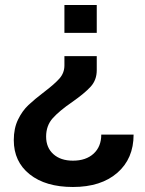

<svg xmlns="http://www.w3.org/2000/svg" viewBox="-20 -734 578 766"><path d="M35 -175Q35 -222 52 -257Q69 -292 93.5 -315Q118 -338 156 -367Q197 -398 217 -420.5Q237 -443 237 -473V-510H366V-454Q366 -415 342 -388.5Q318 -362 268 -327Q217 -292 190.5 -262.5Q164 -233 164 -189Q164 -145 193 -119Q222 -93 271 -93Q323 -93 353.5 -121Q384 -149 384 -197H513Q513 -101 448 -44.5Q383 12 271 12Q162 12 98.5 -38.5Q35 -89 35 -175ZM237 -714H366V-603H237Z"/></svg>

Font: Non Bureau Medium
Style: Regular
Weight: 500
Designer: Jona Saucedo
Foundry: Non Foundry
Version: Version 1.000; ttfautohint (v1.8.4)